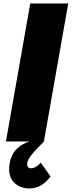

<svg xmlns="http://www.w3.org/2000/svg" viewBox="-20 -804 408 1091"><path d="M156.7 152.3C141.6 152.3 134.3 143.1 134.3 128.9C134.3 90.8 187 46.4 229.5 0L367.7 -784.2H151.9L13.7 0H147C98.1 17.1 48.3 46.9 34.7 126C15.1 235.8 98.1 267.1 145 267.1C197.8 267.1 235.8 240.7 267.1 198.7L211.4 120.1C196.8 138.2 175.8 152.3 156.7 152.3Z"/></svg>

Font: Decalotype Black Italic
Style: Regular
Weight: 900
Italic angle: -10°
Designer: Alfredo Marco Pradil
Foundry: Alfredo Marco Pradil
Version: Version 1.0